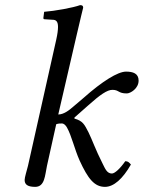

<svg xmlns="http://www.w3.org/2000/svg" viewBox="-20 -718 560 748"><path d="M89 -72C84 -52 76 -27 76 -17C76 -1 85 10 117 10C155 10 155 -35 163 -72L199 -234C207 -237 214 -237 221 -237C229 -237 236 -230 241 -221C259 -189 270 -138 290 -93C323 -21 348 10 389 10C423 10 458 -21 490 -77C483 -85 479 -90 468 -90C448 -61 427 -42 416 -42C397 -42 390 -60 380 -80C352 -135 339 -174 325 -202C309 -233 303 -247 270 -256V-260L322 -306C371 -350 398 -368 418 -368C444 -368 440 -354 474 -354C488 -354 520 -373 520 -404C520 -432 498 -439 471 -439C439 -439 378 -401 306 -337L266 -303C249 -288 228 -272 207 -272L279 -583C294 -648 304 -688 304 -688C304 -695 301 -698 292 -698C265 -688 193 -675 152 -672L149 -648C149 -645 150 -643 154 -643L185 -641C198 -641 206 -635 206 -613C206 -602 204 -585 199 -563Z"/></svg>

Font: Libertinus Serif
Style: Italic
Weight: 400
Italic angle: -12°
Designer: Philipp H. Poll, Khaled Hosny
Foundry: Caleb Maclennan
Version: Version 7.050;RELEASE